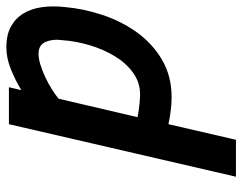

<svg xmlns="http://www.w3.org/2000/svg" viewBox="-99 -448 761 603"><g transform="rotate(-90 281.5 -146.5)"><path d="M193 -499H309L300 -460Q331 -479 366 -493Q401 -507 434 -507Q474 -507 500 -492.5Q526 -478 541 -453Q556 -428 560.5 -395Q565 -362 561 -325Q556 -265 536 -205Q516 -145 481 -96.5Q446 -48 395 -18Q344 12 277 12Q259 12 237.5 9.5Q216 7 193 2L144 214H28ZM414 -406Q399 -406 379.5 -400Q360 -394 340 -384.5Q320 -375 302.5 -364Q285 -353 273 -343L215 -95Q235 -91 255.5 -89Q276 -87 286 -87Q324 -87 354.5 -109Q385 -131 406.5 -166.5Q428 -202 441 -245.5Q454 -289 457 -333Q461 -361 451.5 -383.5Q442 -406 414 -406Z"/></g></svg>

Font: Panefresco 800wt
Style: Italic
Weight: 800
Foundry: Campivisivi & Chank Co
Version: Version 1.001